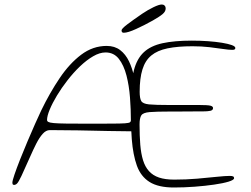

<svg xmlns="http://www.w3.org/2000/svg" viewBox="-20 -813 1114 853"><path d="M42.5 8.5Q40 8.5 38.2 7.5Q36.5 6.5 35.8 4.2Q35 2 35 -1.5Q35 -10 44.5 -38Q54 -66 69.2 -104.5Q84.5 -143 102 -184.5Q119.5 -226 135.8 -262.5Q152 -299 163 -322Q201 -400.5 244.8 -465.5Q288.5 -530.5 340.5 -569.8Q392.5 -609 454 -609Q489.5 -609 513.8 -590.5Q538 -572 553 -540.8Q568 -509.5 576 -471Q584 -432.5 587 -391.2Q590 -350 590 -312.5Q590 -287 589.2 -268.2Q588.5 -249.5 585.5 -239.5Q582.5 -229.5 575 -229.5Q527 -229.5 461.5 -231Q396 -232.5 327.5 -233.8Q259 -235 201.5 -235Q184.5 -235 169.8 -218.5Q155 -202 141.2 -175Q127.5 -148 113.5 -116Q88 -58 75.5 -31.8Q63 -5.5 56.5 1.5Q50 8.5 42.5 8.5ZM374 -263.5Q441 -263.5 479 -263.8Q517 -264 534.8 -265.2Q552.5 -266.5 557 -269.5Q561.5 -272.5 561.5 -278Q561.5 -327 557.5 -379.8Q553.5 -432.5 541.8 -478Q530 -523.5 507.8 -551.8Q485.5 -580 449 -580Q423 -580 393.8 -563Q364.5 -546 335.2 -518Q306 -490 279.8 -456.2Q253.5 -422.5 233 -388.5Q212.5 -354.5 200.8 -326Q189 -297.5 189 -280Q189 -274.5 194.8 -271.2Q200.5 -268 218.8 -266.2Q237 -264.5 274.2 -264Q311.5 -263.5 374 -263.5ZM752.5 20Q683.5 20 644.5 -4.5Q605.5 -29 588.2 -76.8Q571 -124.5 565.5 -194Q564 -213 563.2 -233.2Q562.5 -253.5 562 -275.2Q561.5 -297 561.5 -320.5Q561.5 -344 561.5 -369Q561.5 -449 574.8 -500.5Q588 -552 618.8 -580.8Q649.5 -609.5 702 -621Q754.5 -632.5 832.5 -632.5Q869.5 -632.5 904.2 -630Q939 -627.5 966.2 -623Q993.5 -618.5 1009.5 -612.8Q1025.5 -607 1025.5 -600Q1025.5 -595 1022 -593.2Q1018.5 -591.5 1011.5 -591.5Q996.5 -591.5 970.2 -595.5Q944 -599.5 909.5 -603.5Q875 -607.5 835 -607.5Q769.5 -607.5 724.5 -598.2Q679.5 -589 652.2 -566.5Q625 -544 612.8 -504.5Q600.5 -465 600.5 -405Q600.5 -376.5 607.5 -364.2Q614.5 -352 642.2 -349.2Q670 -346.5 732.5 -346.5Q742 -346.5 760.8 -346.5Q779.5 -346.5 800.8 -346.5Q822 -346.5 839.8 -346.5Q857.5 -346.5 865 -346.5Q903 -346.5 914.8 -343.5Q926.5 -340.5 926.5 -333Q926.5 -323.5 915 -320.8Q903.5 -318 879 -318Q867 -318 849.2 -318Q831.5 -318 811.2 -317.8Q791 -317.5 771.8 -317.5Q752.5 -317.5 738 -317.5Q674 -317.5 644.8 -315Q615.5 -312.5 607.8 -300.5Q600 -288.5 600 -260.5Q600 -210 603.2 -170.2Q606.5 -130.5 615.5 -101.2Q624.5 -72 641.8 -52.8Q659 -33.5 686.5 -24.2Q714 -15 754 -15Q806.5 -15 855.8 -19.2Q905 -23.5 943 -27.5Q981 -31.5 1000.5 -31.5Q1011.5 -31.5 1015.8 -29.2Q1020 -27 1020 -21.5Q1020 -13.5 995.5 -6Q971 1.5 931.2 7.2Q891.5 13 844.5 16.5Q797.5 20 752.5 20ZM530 -667.5Q525 -667.5 522.5 -670Q520 -672.5 520 -678Q520 -685.5 545.8 -705Q571.5 -724.5 612.5 -752.5Q637 -769 661.8 -781Q686.5 -793 699 -793Q706.5 -793 711.2 -788.2Q716 -783.5 716 -775Q716 -762 702.5 -750.5Q689 -739 659 -722Q622.5 -701.5 585.2 -684.5Q548 -667.5 530 -667.5Z"/></svg>

Font: Gluten Thin
Style: Regular
Weight: 100
Designer: Tyler Finck
Foundry: Etcetera Type Company
Version: Version 1.300